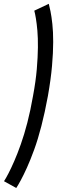

<svg xmlns="http://www.w3.org/2000/svg" viewBox="-88 -770 291 980"><path d="M-5 189.5Q4 176 18 150.2Q32 124.5 49.5 85.8Q67 47 86.2 -5.5Q105.5 -58 123.2 -126.8Q141 -195.5 156.5 -280Q171.5 -365 177.5 -433.5Q183.5 -502 183.5 -555.5Q183.5 -609 179.2 -647.8Q175 -686.5 169.8 -712Q164.5 -737.5 161 -750.5L87 -715.5Q91 -701.5 95.2 -676Q99.5 -650.5 102.8 -613.5Q106 -576.5 105.5 -527.8Q105 -479 99.8 -417Q94.5 -355 80.5 -280Q67.5 -205.5 51.5 -143.8Q35.5 -82 18.2 -33.5Q1 15 -15.2 52.2Q-31.5 89.5 -44.8 115Q-58 140.5 -67.5 155Z"/></svg>

Font: Anybody ExtraCondensed
Style: Italic
Weight: 400
Width: 2
Italic angle: -10°
Version: Version 1.113;gftools[0.9.25]